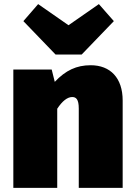

<svg xmlns="http://www.w3.org/2000/svg" viewBox="-20 -916 656 936"><path d="M378 -650 535 -813 462 -896 314 -793 166 -896 94 -813 251 -650ZM422 -598C353 -598 300 -573 247 -517L232 -577H45V0H259V-386C284 -424 309 -443 332 -443C351 -443 364 -432 364 -387V0H578V-426C578 -536 518 -598 422 -598Z"/></svg>

Font: Glow Sans SC Normal Heavy
Style: Regular
Weight: 900
Designer: Ryoko NISHIZUKA (kana, bopomofo & ideographs); Paul D. Hunt (Latin, Greek & Cyrillic); Sandoll Communications, Soo-young
Version: Version 0.93